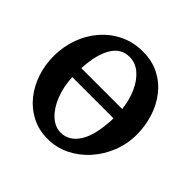

<svg xmlns="http://www.w3.org/2000/svg" viewBox="-164 -786 957 957"><g transform="rotate(45 314.5 -307.5)"><path d="M594.7 -315.9Q594.7 -249.5 571 -189.9Q547.4 -130.4 505.9 -84.2Q464.4 -38.1 410.4 -11.7Q356.4 14.6 295.4 14.6Q232.9 14.6 182.9 -11Q132.8 -36.6 97.4 -80.6Q62 -124.5 43.2 -180.9Q24.4 -237.3 24.4 -298.8Q24.4 -365.2 45.9 -425Q67.4 -484.9 107.4 -531Q147.5 -577.1 202.4 -603.5Q257.3 -629.9 323.7 -629.9Q389.6 -629.9 440.2 -603.5Q490.7 -577.1 525.1 -532.5Q559.6 -487.8 577.1 -431.6Q594.7 -375.5 594.7 -315.9ZM164.1 -290.5Q167.5 -223.1 189.2 -169.4Q210.9 -115.7 244.9 -84.7Q278.8 -53.7 319.3 -53.7Q377.9 -53.7 414.6 -111.8Q451.2 -169.9 455.1 -290.5ZM452.6 -354Q446.3 -411.6 425 -459.2Q403.8 -506.8 370.6 -535.4Q337.4 -564 294.9 -564Q235.8 -564 202.9 -509.3Q169.9 -454.6 164.6 -354Z"/></g></svg>

Font: Gentium Book Plus
Style: Bold
Weight: 700
Designer: Victor Gaultney, Annie Olsen, Iska Routamaa, Becca Hirsbrunner
Foundry: SIL International
Version: Version 6.101